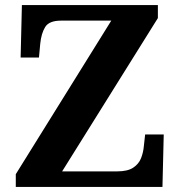

<svg xmlns="http://www.w3.org/2000/svg" viewBox="-20 -734 707 754"><path d="M42 0V-50L417 -653H220Q173 -653 157.5 -628Q142 -603 138 -562L133 -508H61L66 -714H600V-663L224 -61H440Q481 -61 503 -75.5Q525 -90 534 -113Q543 -136 545 -161L550 -206H623L618 0Z"/></svg>

Font: Noto Serif Sinhala
Style: Bold
Weight: 700
Designer: Jelle Bosma - Monotype Design Team
Foundry: Monotype Imaging Inc.
Version: Version 2.007; ttfautohint (v1.8.4.7-5d5b)